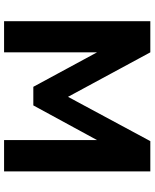

<svg xmlns="http://www.w3.org/2000/svg" viewBox="70 -810 740 919"><g transform="rotate(90 439.5 -350.0)"><path d="M81 0V-700H230L443 -306L655 -700H800V0H650V-445L484 -140H395L230 -445V0Z"/></g></svg>

Font: Golos Text SemiBold
Style: Regular
Weight: 600
Designer: A.Korolkova, Vitaly Kuzmin
Foundry: ParaType Ltd
Version: Version 2.004